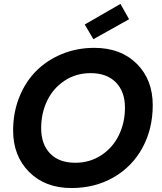

<svg xmlns="http://www.w3.org/2000/svg" viewBox="-20 -952 825 979"><path d="M758.8 -416Q758.8 -294.4 706.1 -198Q653.3 -101.6 558.6 -47.4Q463.9 6.8 344.2 6.8Q210.4 6.8 128.7 -75Q46.9 -156.7 46.9 -287.1Q46.9 -377.4 77.9 -455.6Q108.9 -533.7 163.6 -589.1Q218.3 -644.5 295.2 -676.3Q372.1 -708 460.9 -708Q595.7 -708 677.2 -627Q758.8 -545.9 758.8 -416ZM189.9 -298.8Q189.9 -216.3 235.6 -169.2Q281.2 -122.1 363.8 -122.1Q438.5 -122.1 497.1 -160.9Q555.7 -199.7 586.4 -263.4Q617.2 -327.1 617.2 -402.8Q617.2 -484.9 570.8 -532Q524.4 -579.1 441.9 -579.1Q367.7 -579.1 309.3 -540.5Q251 -502 220.5 -438.5Q189.9 -375 189.9 -298.8ZM594.2 -932.1 638.2 -854 456.1 -752 412.1 -827.1Z"/></svg>

Font: SVN-Poppins SemiBold
Style: Italic
Weight: 600
Italic angle: -10°
Designer: Ninad Kale (Devanagari), Jonny Pinhorn (Latin)
Foundry: Indian Type Foundry
Version: Version 3.002 2017